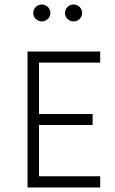

<svg xmlns="http://www.w3.org/2000/svg" viewBox="-20 -821 505 841"><path d="M163.1 -727.1C183.6 -727.1 200.7 -743.7 200.7 -763.7C200.7 -785.2 183.6 -801.3 163.1 -801.3C143.1 -801.3 125.5 -785.2 125.5 -763.7C125.5 -743.7 143.1 -727.1 163.1 -727.1ZM302.2 -727.1C322.8 -727.1 339.8 -743.7 339.8 -763.7C339.8 -785.2 322.8 -801.3 302.2 -801.3C282.2 -801.3 264.6 -785.2 264.6 -763.7C264.6 -743.7 282.2 -727.1 302.2 -727.1ZM418.9 -546.9V-595.2H100.6V0H418.9V-48.8H150.9V-273.4H385.7V-321.8H150.9V-546.9Z"/></svg>

Font: Now Light
Style: Regular
Weight: 300
Designer: Alfredo Marco Pradil
Foundry: Alfredo Marco Pradil
Version: Version 1.200;hotconv 1.0.109;makeotfexe 2.5.65596